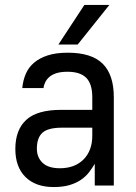

<svg xmlns="http://www.w3.org/2000/svg" viewBox="-20 -750 550 776"><path d="M197 6Q124 6 83 -34.5Q42 -75 42 -148Q42 -225 86 -265.5Q130 -306 227 -306H353V-357Q353 -411 328.5 -435.5Q304 -460 253 -460Q227 -460 209 -454.5Q191 -449 180 -439.5Q169 -430 163 -418Q157 -406 156 -394H70Q73 -425 84 -451Q95 -477 117 -496Q139 -515 172.5 -526Q206 -537 254 -537Q350 -537 395 -492.5Q440 -448 440 -357V0H363V-88Q353 -71 340 -54Q327 -37 307.5 -23.5Q288 -10 261 -2Q234 6 197 6ZM222 -70Q282 -70 317.5 -105.5Q353 -141 353 -202V-234H231Q174 -234 151.5 -213.5Q129 -193 129 -149Q129 -114 152 -92Q175 -70 222 -70ZM321 -730H422L294 -570H216Z"/></svg>

Font: Golos UI
Style: Regular
Weight: 400
Designer: A.Korolkova, Vitaly Kuzmin
Foundry: ParaType Ltd
Version: Version 2.000